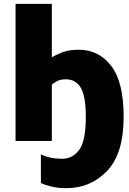

<svg xmlns="http://www.w3.org/2000/svg" viewBox="-20 -734 672 1000"><path d="M326 246Q452 246 538 156Q624 66 624 -125Q624 -307 559 -391Q494 -475 391 -475Q337 -475 301.5 -460.5Q266 -446 250 -435V-714H61V0H250V-293Q258 -301 276.5 -311Q295 -321 322 -321Q375 -321 401 -276.5Q427 -232 427 -125Q427 0 392.5 46.5Q358 93 303 93Q239 93 193 70V219Q210 228 245 237Q280 246 326 246Z"/></svg>

Font: Noto Sans Display SemiCondensed Black
Style: Regular
Weight: 900
Width: 4
Designer: Monotype Design Team
Foundry: Monotype Imaging Inc.
Version: Version 1.900